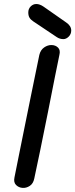

<svg xmlns="http://www.w3.org/2000/svg" viewBox="-20 -938 375 957"><path d="M151 -49Q176 -164 219 -379Q261 -593 276 -664Q282 -688 269.5 -700.5Q257 -713 237.5 -713.5Q218 -714 200 -701.5Q182 -689 176 -664Q170 -635 158.5 -579Q147 -523 132.5 -452Q118 -381 103 -306.5Q88 -232 74.5 -165.5Q61 -99 52 -53Q47 -29 60 -16Q73 -3 92 -1.5Q111 0 128.5 -11.5Q146 -23 151 -49ZM296 -743Q310 -743 322.5 -755.5Q335 -768 335 -786Q335 -809 310 -826L197 -905Q178 -918 161 -918Q145 -918 133 -906Q121 -894 121 -876Q121 -860 127 -850Q133 -840 145 -832L263 -753Q278 -743 296 -743Z"/></svg>

Font: Balsamiq Sans
Style: Italic
Weight: 400
Italic angle: -12°
Designer: Michael Angeles
Foundry: Balsamiq SRL
Version: Version 1.020; ttfautohint (v1.8.4.7-5d5b);gftools[0.9.26]